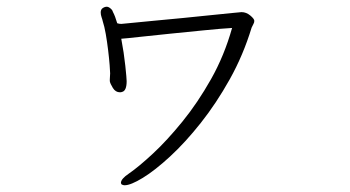

<svg xmlns="http://www.w3.org/2000/svg" viewBox="-20 -498 1040 570"><path d="M306 -262Q306 -267 306.5 -271.5Q307 -276 307 -280Q307 -286 305.5 -305Q304 -324 301 -349Q298 -374 294 -397Q290 -420 285 -435Q284 -440 281.5 -447Q279 -454 279 -461Q279 -470 285 -474Q291 -478 297 -478Q302 -478 308 -473Q314 -468 315 -463Q322 -450 328 -429Q331 -428 334 -427.5Q337 -427 340 -427Q344 -427 371 -430Q398 -433 438 -436.5Q478 -440 522.5 -444.5Q567 -449 606 -453Q645 -457 670.5 -459.5Q696 -462 697 -462Q711 -462 723 -452Q735 -442 735 -436Q735 -431 732 -426Q729 -421 727 -416Q702 -334 662 -262.5Q622 -191 576 -133Q530 -75 485 -33.5Q440 8 404 30Q368 52 350 52Q346 52 342 50Q342 50 341.5 50Q341 50 341 49Q339 47 339 45Q339 33 363 17Q392 -3 434 -42Q476 -81 521.5 -137Q567 -193 606.5 -263Q646 -333 669 -415Q635 -413 585.5 -408Q536 -403 485.5 -398Q435 -393 395 -388.5Q355 -384 340 -383Q348 -341 352 -303Q356 -265 356 -257Q356 -228 342 -225Q340 -224 336 -224Q323 -224 315 -237Q307 -250 306 -257Z"/></svg>

Font: Moon Stars Kai HW Light
Style: Regular
Weight: 300
Designer: GuiWonder
Version: Version 1.101